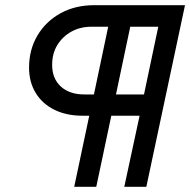

<svg xmlns="http://www.w3.org/2000/svg" viewBox="-20 -720 733 740"><path d="M266 0 324 -274H298Q236 -274 189.5 -297Q143 -320 117.5 -362Q92 -404 92 -459Q92 -529 124.5 -583.5Q157 -638 213.5 -669Q270 -700 343 -700H693L544 0H459L518 -274H409L351 0ZM427 -356H535L590 -617H482ZM305 -356H342L397 -617H333Q289 -617 255 -598Q221 -579 201 -546.5Q181 -514 181 -470Q181 -417 214.5 -386.5Q248 -356 305 -356Z"/></svg>

Font: Red Hat Display SemiBold
Style: Italic
Weight: 600
Italic angle: -12°
Designer: Pentagram, MCKL
Foundry: Pentagram, MCKL
Version: Version 1.023